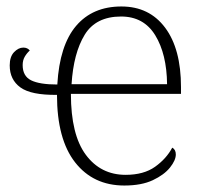

<svg xmlns="http://www.w3.org/2000/svg" viewBox="-20 -563 632 593"><path d="M364 10Q268 10 212 -61.5Q156 -133 156 -270Q76 -269 43 -293Q10 -317 10 -361Q10 -388 23.5 -402Q37 -416 52 -416Q65 -416 72 -407Q63 -399 56.5 -388Q50 -377 50 -362Q50 -328 76 -315Q102 -302 157 -302Q164 -423 215 -483Q266 -543 355 -543Q441 -543 490 -477.5Q539 -412 539 -294V-273H199Q199 -147 245 -85Q291 -23 368 -23Q424 -23 459 -48Q494 -73 512 -107Q523 -101 523 -86Q523 -68 505 -45.5Q487 -23 452 -6.5Q417 10 364 10ZM496 -303Q495 -396 459.5 -454Q424 -512 354 -512Q276 -512 241.5 -455.5Q207 -399 201 -303Z"/></svg>

Font: Noto Serif ExtraLight
Style: Regular
Weight: 200
Designer: Monotype Design Team
Foundry: Monotype Imaging Inc.
Version: Version 2.015; ttfautohint (v1.8.4.7-5d5b)